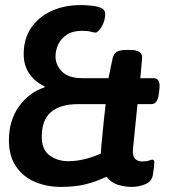

<svg xmlns="http://www.w3.org/2000/svg" viewBox="-20 -727 664 754"><path d="M219 7Q163 7 116.5 -13Q70 -33 42.5 -74Q15 -115 15 -176Q15 -254 54.5 -309Q94 -364 155 -384V-388Q119 -404 96 -436.5Q73 -469 73 -515Q73 -575 102.5 -618Q132 -661 182.5 -684Q233 -707 296 -707Q315 -707 337.5 -705Q360 -703 376.5 -696Q393 -689 393 -672Q393 -645 379 -622Q365 -599 355 -599Q350 -599 337 -602.5Q324 -606 303 -606Q265 -606 242 -590.5Q219 -575 208.5 -552Q198 -529 198 -506Q198 -471 224 -445.5Q250 -420 303 -420H406L422 -497Q426 -515 437.5 -523Q449 -531 479 -531H491Q542 -531 538 -496L531 -420H583Q611 -420 606 -377L604 -361Q600 -318 574 -318H520L502 -141Q500 -115 510 -104Q520 -93 538 -93Q556 -93 565 -96.5Q574 -100 578 -100Q586 -100 586 -89Q586 -82 584.5 -69.5Q583 -57 580 -38Q575 -13 549 -3Q523 7 499 7Q469 7 442.5 -1.5Q416 -10 398 -33Q361 -15 319 -4Q277 7 219 7ZM248 -94Q309 -94 376 -124Q376 -131 378 -153.5Q380 -176 383 -206Q386 -236 389 -266Q392 -296 395 -318H285Q218 -318 181 -287.5Q144 -257 144 -190Q144 -139 175 -116.5Q206 -94 248 -94Z"/></svg>

Font: Asap SemiBold
Style: Italic
Weight: 600
Italic angle: -6°
Designer: Pablo Cosgaya
Foundry: Omnibus-Type
Version: Version 3.001; ttfautohint (v1.8.3)